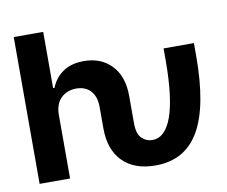

<svg xmlns="http://www.w3.org/2000/svg" viewBox="-80 -828 1110 937"><g transform="rotate(-10 475.0 -359.5)"><path d="M44.4 0V-727.5H190.4V-448.7H197.3Q216.3 -497.1 257.3 -524.9Q298.3 -552.7 360.4 -552.7Q445.8 -552.7 497.6 -498Q549.3 -443.4 549.3 -347.2V-212.4Q549.3 -157.2 572.5 -136Q595.7 -114.7 624 -115.2Q687 -114.7 720.7 -206.5Q754.4 -298.3 754.9 -485.4V-545.9H905.3V-485.4Q905.8 -234.9 835.4 -112.5Q765.1 9.8 618.2 9.8Q513.2 9.8 455.6 -48.6Q397.9 -106.9 397.9 -212.4V-320.3Q397.5 -370.6 372.1 -398.7Q346.7 -426.8 300.3 -427.2Q253.9 -426.8 224.6 -397.5Q195.3 -368.2 195.3 -315.4V0Z"/></g></svg>

Font: Inter Tight
Style: Bold
Weight: 700
Designer: Rasmus Andersson
Foundry: rsms
Version: Version 3.004; ttfautohint (v1.8.4.7-5d5b)